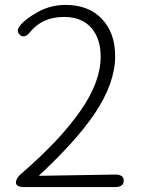

<svg xmlns="http://www.w3.org/2000/svg" viewBox="-20 -762 575 782"><path d="M81 0Q45 0 45 -18Q45 -36 66 -54Q227 -193 310 -314Q390 -430 390 -531Q390 -603 354 -646Q315 -693 241 -693Q153 -693 103 -632Q80 -603 61 -620Q42 -637 66 -663Q88 -687 132 -712Q185 -742 247 -742Q341 -742 395 -685Q449 -628 449 -533Q449 -424 366 -300Q293 -191 141 -49Q137 -46 142 -46L447 -51Q484 -52 484 -26Q484 0 448 0Z"/></svg>

Font: Resource Han Rounded JP Light
Style: Regular
Weight: 300
Designer: Cyano Hao (round all glyphs); Ryoko NISHIZUKA 西塚涼子 (kana, bopomofo & ideographs); Paul D. Hunt (Latin, Greek & Cyrillic)
Foundry: Cyano Hao
Version: 0.990